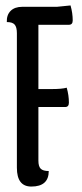

<svg xmlns="http://www.w3.org/2000/svg" viewBox="-20 -675 300 705"><path d="M171 -348Q207 -348 225 -353Q233 -325 233 -298Q233 -282 219 -282H121V-85Q121 -64 129.5 -55.5Q138 -47 159 -47Q159 10 95 10Q42 10 42 -59V-553Q42 -575 34 -584.5Q26 -594 5 -594Q4 -620 19 -635Q34 -650 62 -650H189L239 -655Q247 -627 247 -600Q247 -584 233 -584H121V-348Z"/></svg>

Font: el_Medula One
Style: Regular
Weight: 400
Designer: Luciano Vergara
Foundry: Luciano Vergara
Version: Version 1.002 August 17, 2020